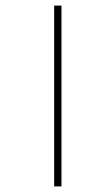

<svg xmlns="http://www.w3.org/2000/svg" viewBox="-20 -615 325 684"><path d="M173 49V-595H199V49Z"/></svg>

Font: Noto Sans Tamil SemiCondensed Thin
Style: Regular
Weight: 100
Width: 4
Designer: Jelle Bosma - Monotype Design Team
Foundry: Monotype Imaging Inc.
Version: Version 2.004; ttfautohint (v1.8.4.7-5d5b)